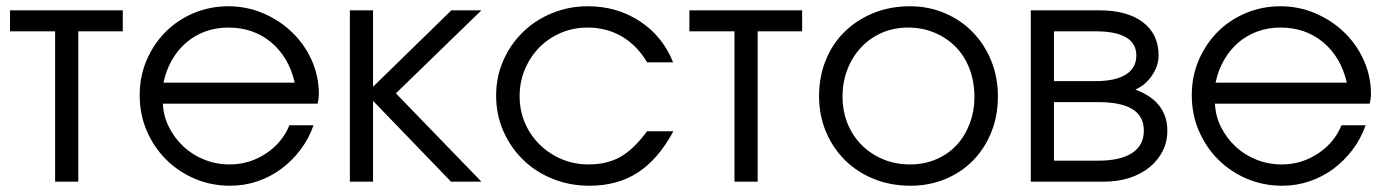

<svg xmlns="http://www.w3.org/2000/svg" viewBox="-20 -580 4433 613"><path d="M156 0H230V-480H372V-547H12V-480H156Z M904 -180Q881 -124 828.5 -89.5Q776 -55 713 -55Q671 -55 633 -70Q595 -85 566.5 -111.5Q538 -138 520 -173Q502 -208 500 -249H994Q996 -257 997 -264.5Q998 -272 998 -280Q998 -337 975 -388Q952 -439 912.5 -477Q873 -515 820.5 -537.5Q768 -560 709 -560Q650 -560 598 -538Q546 -516 508 -477.5Q470 -439 448 -387.5Q426 -336 426 -276Q426 -215 448.5 -162.5Q471 -110 510 -71Q549 -32 601.5 -9.5Q654 13 715 13Q760 13 801.5 -1Q843 -15 877.5 -40.5Q912 -66 939 -101.5Q966 -137 981 -180ZM502 -316Q510 -355 528.5 -387.5Q547 -420 574 -443.5Q601 -467 635.5 -479.5Q670 -492 709 -492Q789 -492 845.5 -445Q902 -398 921 -316Z M1097 0H1171V-258L1420 0H1517L1244 -282L1517 -547H1421L1171 -303V-547H1097Z M2046 -161Q2003 -103 1960.5 -79Q1918 -55 1859 -55Q1813 -55 1773 -72Q1733 -89 1703 -118.5Q1673 -148 1656 -187.5Q1639 -227 1639 -273Q1639 -319 1656 -359Q1673 -399 1702 -428.5Q1731 -458 1770.5 -475Q1810 -492 1856 -492Q1917 -492 1965.5 -463.5Q2014 -435 2046 -381H2129Q2096 -464 2023 -512Q1950 -560 1857 -560Q1796 -560 1742.5 -538Q1689 -516 1649.5 -477.5Q1610 -439 1587 -387Q1564 -335 1564 -275Q1564 -214 1587 -161.5Q1610 -109 1650 -70Q1690 -31 1744.5 -9Q1799 13 1862 13Q1952 13 2017 -29.5Q2082 -72 2130 -161Z M2325 0H2399V-480H2541V-547H2181V-480H2325Z M2595 -273Q2595 -212 2617 -159.5Q2639 -107 2678 -68.5Q2717 -30 2770.5 -8.5Q2824 13 2887 13Q2947 13 2998.5 -8.5Q3050 -30 3087 -68Q3124 -106 3145 -158Q3166 -210 3166 -272Q3166 -334 3144.5 -386.5Q3123 -439 3085.5 -477.5Q3048 -516 2996.5 -538Q2945 -560 2885 -560Q2822 -560 2769 -538.5Q2716 -517 2677 -479Q2638 -441 2616.5 -388Q2595 -335 2595 -273ZM2885 -55Q2839 -55 2799.5 -71.5Q2760 -88 2731 -117Q2702 -146 2686 -185.5Q2670 -225 2670 -272Q2670 -319 2686 -359.5Q2702 -400 2730 -429.5Q2758 -459 2796 -475.5Q2834 -492 2879 -492Q2925 -492 2964 -475.5Q3003 -459 3031.5 -430Q3060 -401 3075.5 -360Q3091 -319 3091 -271Q3091 -224 3075.5 -184Q3060 -144 3033 -115.5Q3006 -87 2968 -71Q2930 -55 2885 -55Z M3271 0H3505Q3549 0 3586 -12Q3623 -24 3650 -46Q3677 -68 3692 -97.5Q3707 -127 3707 -163Q3707 -209 3681.5 -242Q3656 -275 3605 -294Q3637 -308 3658 -339Q3679 -370 3679 -403Q3679 -471 3629 -509Q3579 -547 3490 -547H3271ZM3345 -321V-480H3478Q3543 -480 3575.5 -460.5Q3608 -441 3608 -403Q3608 -363 3574.5 -342Q3541 -321 3478 -321ZM3345 -67V-254H3486Q3559 -254 3595.5 -231.5Q3632 -209 3632 -163Q3632 -116 3594.5 -91.5Q3557 -67 3486 -67Z M4263 -180Q4240 -124 4187.5 -89.5Q4135 -55 4072 -55Q4030 -55 3992 -70Q3954 -85 3925.5 -111.5Q3897 -138 3879 -173Q3861 -208 3859 -249H4353Q4355 -257 4356 -264.5Q4357 -272 4357 -280Q4357 -337 4334 -388Q4311 -439 4271.5 -477Q4232 -515 4179.5 -537.5Q4127 -560 4068 -560Q4009 -560 3957 -538Q3905 -516 3867 -477.5Q3829 -439 3807 -387.5Q3785 -336 3785 -276Q3785 -215 3807.5 -162.5Q3830 -110 3869 -71Q3908 -32 3960.5 -9.5Q4013 13 4074 13Q4119 13 4160.5 -1Q4202 -15 4236.5 -40.5Q4271 -66 4298 -101.5Q4325 -137 4340 -180ZM3861 -316Q3869 -355 3887.5 -387.5Q3906 -420 3933 -443.5Q3960 -467 3994.5 -479.5Q4029 -492 4068 -492Q4148 -492 4204.5 -445Q4261 -398 4280 -316Z"/></svg>

Font: Involve
Style: Regular
Weight: 400
Designer: Stefan Peev
Foundry: Context Ltd.
Version: Version 1.001